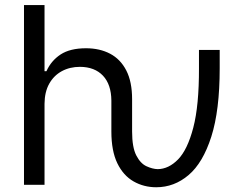

<svg xmlns="http://www.w3.org/2000/svg" viewBox="-20 -748 986 777"><path d="M77.1 0V-727.5H160.2V-460H168Q187 -502.4 225.3 -527.6Q263.7 -552.7 328.1 -552.7Q383.8 -552.7 425.8 -530.5Q467.8 -508.3 491.2 -462.6Q514.6 -417 514.6 -346.7V-272.5H430.7V-340.8Q430.2 -406.2 396.7 -441.7Q363.3 -477.1 303.7 -477.5Q262.7 -477.5 230.2 -460Q197.8 -442.4 179.2 -409.2Q160.6 -376 160.2 -328.1V0ZM612.3 9.8Q562 9.8 520.5 -13.9Q479 -37.6 454.8 -87.4Q430.7 -137.2 430.7 -215.8V-272.5H514.6V-215.8Q514.6 -151.9 531.5 -119.1Q548.3 -86.4 572.8 -75.2Q597.2 -64 618.2 -63.5Q662.6 -64 700.7 -103Q738.8 -142.1 762.2 -231.4Q785.6 -320.8 785.2 -471.7V-545.9H869.1V-471.7Q869.1 -301.3 835.2 -195.1Q801.3 -88.9 743.2 -39.6Q685.1 9.8 612.3 9.8Z"/></svg>

Font: GitLab Sans
Style: Regular
Weight: 400
Designer: Rasmus Andersson
Foundry: Modifications by GitLab B.V., manufactured by rsms
Version: Version 4.000;git-c8fb6b7